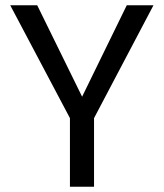

<svg xmlns="http://www.w3.org/2000/svg" viewBox="-20 -713 625 733"><path d="M19 -693H122L314 -302H273L464 -693H566L339 -262V0H247V-262Z"/></svg>

Font: Parkinsans Light
Style: Regular
Weight: 400
Version: Version 1.000